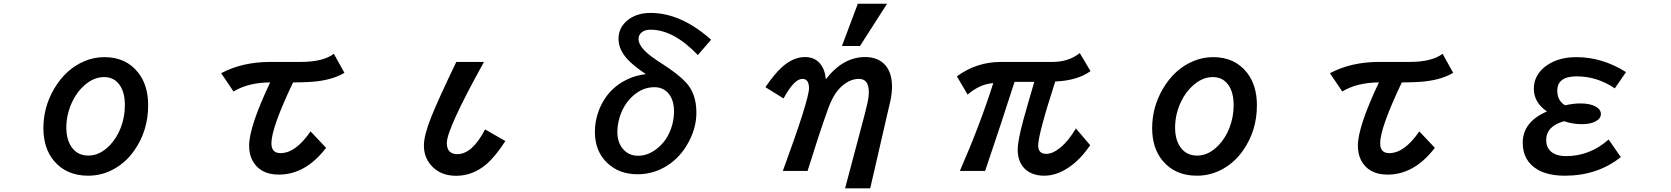

<svg xmlns="http://www.w3.org/2000/svg" viewBox="-20 -900 9040 1039"><path d="M544.9 -590.8Q662.1 -590.8 728 -506.8Q781.7 -438.5 781.7 -330.1Q781.7 -193.4 707.5 -86.9Q664.1 -24.4 602.5 11.2Q535.2 50.8 457 50.8Q338.4 50.8 271 -30.8Q214.8 -99.1 214.8 -207Q214.8 -319.3 272 -418Q335.9 -527.3 439 -569.8Q489.7 -590.8 544.9 -590.8ZM543 -482.9Q489.3 -482.9 440.4 -441.4Q398.4 -406.2 372.1 -351.6Q338.9 -283.2 338.9 -208Q338.9 -155.8 358.4 -118.7Q390.6 -58.1 458 -58.1Q521 -58.1 574.7 -114.3Q611.8 -153.3 633.3 -208.5Q655.8 -267.1 655.8 -330.6Q655.8 -397 629.9 -436.5Q599.6 -482.9 543 -482.9Z M1176.8 -503.9Q1292 -564.9 1442.9 -564.9H1607.9Q1728.5 -564.9 1786.6 -608.9L1843.8 -505.9Q1784.7 -470.7 1695.8 -460Q1645.5 -454.1 1565.9 -454.1Q1448.7 -208 1448.7 -124.5Q1448.7 -71.3 1498 -71.3Q1579.6 -71.3 1660.6 -189L1744.6 -100.1Q1633.8 44.9 1488.8 44.9Q1384.8 44.9 1344.2 -35.2Q1328.1 -67.9 1328.1 -112.3Q1328.1 -213.4 1441.9 -454.1Q1322.8 -453.1 1243.7 -404.8Z M2714.8 -136.7Q2660.6 -52.7 2611.3 -10.7Q2538.1 51.3 2448.2 51.3Q2359.4 51.3 2309.6 -9.3Q2273.9 -52.2 2273.9 -113.3Q2273.9 -167 2313 -265.1Q2348.6 -355.5 2449.2 -564.9H2599.1Q2397.9 -202.1 2397.9 -126.5Q2397.9 -65.9 2455.1 -65.9Q2535.2 -65.9 2605 -199.7Z M3828.1 -685.1 3756.3 -602.1Q3625.5 -739.3 3500.5 -739.3Q3469.2 -739.3 3452.1 -724.6Q3435.5 -710.4 3435.5 -689.5Q3435.5 -658.7 3470.2 -624Q3497.1 -596.7 3564 -554.2Q3649.4 -499.5 3690.9 -455.1Q3748.5 -394 3748.5 -290.5Q3748.5 -198.7 3694.8 -110.8Q3647.5 -34.2 3573.7 6.3Q3506.8 43 3429.7 43Q3328.1 43 3263.2 -21Q3199.2 -84.5 3199.2 -186.5Q3199.2 -246.1 3220.2 -301.3Q3271 -433.6 3403.3 -482.4Q3431.6 -492.7 3475.1 -499Q3411.6 -541.5 3378.4 -576.2Q3327.1 -630.4 3327.1 -689.5Q3327.1 -754.9 3382.3 -795.4Q3430.2 -830.1 3500.5 -830.1Q3665 -830.1 3828.1 -685.1ZM3521 -428.2Q3450.7 -428.2 3393.6 -370.1Q3352.1 -327.1 3333 -265.1Q3320.8 -223.6 3320.8 -186.5Q3320.8 -131.3 3349.1 -96.2Q3380.9 -57.1 3433.1 -57.1Q3480.5 -57.1 3525.4 -88.4Q3594.2 -136.7 3618.2 -226.1Q3627.4 -261.7 3627.4 -296.9Q3627.4 -361.8 3594.7 -397.5Q3566.4 -428.2 3521 -428.2Z M4536.1 -650.9 4622.1 -879.9H4780.3L4633.8 -650.9ZM4350.1 24.9H4216.3Q4357.9 -360.8 4357.9 -423.3Q4357.9 -473.1 4321.8 -473.1Q4277.3 -473.1 4220.2 -367.2L4122.1 -428.2Q4146 -463.9 4168.2 -490.7Q4190.4 -517.6 4210.4 -535.6Q4271.5 -591.3 4336.4 -591.3Q4398.4 -591.3 4428.7 -540.5Q4444.8 -514.2 4449.2 -471.2Q4541.5 -591.3 4661.6 -591.3Q4733.4 -591.3 4772 -545.9Q4807.1 -504.4 4807.1 -431.6Q4807.1 -396 4798.3 -354Q4797.4 -350.6 4777.8 -265.9Q4758.3 -181.2 4720.2 -15.6L4695.3 92.3L4689 119.1H4553.2L4560.5 91.3Q4606 -81.5 4634.8 -188.5Q4663.6 -295.4 4672.9 -336.9Q4681.6 -375 4681.6 -401.4Q4681.6 -473.1 4628.4 -473.1Q4568.8 -473.1 4516.6 -414.6Q4486.8 -380.4 4462.4 -314.9Q4437 -244.1 4408.9 -159.2Q4380.9 -74.2 4350.1 24.9Z M5158.2 -486.8Q5264.2 -564.9 5397 -564.9H5675.3Q5763.2 -564.9 5823.2 -612.8L5881.3 -515.1Q5810.5 -463.9 5690.4 -459Q5598.1 -172.9 5598.1 -112.3Q5598.1 -67.4 5642.1 -67.4Q5676.8 -67.4 5717.8 -101.1Q5762.7 -137.7 5802.2 -205.1L5879.4 -114.3Q5826.7 -36.6 5763.7 5.9Q5696.8 50.8 5630.9 50.8Q5567.9 50.8 5529.8 17.1Q5487.3 -20.5 5487.3 -89.8Q5487.3 -139.6 5518.1 -252Q5545.4 -350.6 5577.1 -457H5470.2Q5398.9 -234.4 5311 24.9H5174.3Q5283.7 -225.1 5355 -450.2Q5283.7 -445.8 5216.3 -388.2Z M6544.9 -590.8Q6662.1 -590.8 6728 -506.8Q6781.7 -438.5 6781.7 -330.1Q6781.7 -193.4 6707.5 -86.9Q6664.1 -24.4 6602.5 11.2Q6535.2 50.8 6457 50.8Q6338.4 50.8 6271 -30.8Q6214.8 -99.1 6214.8 -207Q6214.8 -319.3 6272 -418Q6335.9 -527.3 6439 -569.8Q6489.7 -590.8 6544.9 -590.8ZM6543 -482.9Q6489.3 -482.9 6440.4 -441.4Q6398.4 -406.2 6372.1 -351.6Q6338.9 -283.2 6338.9 -208Q6338.9 -155.8 6358.4 -118.7Q6390.6 -58.1 6458 -58.1Q6521 -58.1 6574.7 -114.3Q6611.8 -153.3 6633.3 -208.5Q6655.8 -267.1 6655.8 -330.6Q6655.8 -397 6629.9 -436.5Q6599.6 -482.9 6543 -482.9Z M7176.8 -503.9Q7292 -564.9 7442.9 -564.9H7607.9Q7728.5 -564.9 7786.6 -608.9L7843.8 -505.9Q7784.7 -470.7 7695.8 -460Q7645.5 -454.1 7565.9 -454.1Q7448.7 -208 7448.7 -124.5Q7448.7 -71.3 7498 -71.3Q7579.6 -71.3 7660.6 -189L7744.6 -100.1Q7633.8 44.9 7488.8 44.9Q7384.8 44.9 7344.2 -35.2Q7328.1 -67.9 7328.1 -112.3Q7328.1 -213.4 7441.9 -454.1Q7322.8 -453.1 7243.7 -404.8Z M8751 -49.8Q8624 50.8 8449.2 50.8Q8356.9 50.8 8300.3 17.6Q8220.2 -29.8 8220.2 -127.9Q8220.2 -240.2 8351.1 -296.9Q8280.3 -345.7 8280.3 -419.4Q8280.3 -498.5 8353 -547.9Q8416.5 -590.8 8510.7 -590.8Q8650.4 -590.8 8779.3 -509.8L8718.3 -421.9Q8622.6 -486.8 8512.2 -486.8Q8407.2 -486.8 8407.2 -409.2Q8407.2 -355.5 8449.2 -330.1Q8494.6 -340.3 8532.2 -340.3Q8584 -340.3 8614.3 -323.7Q8643.1 -308.1 8643.1 -282.7Q8643.1 -257.8 8613.3 -242.7Q8585.9 -228 8538.6 -228Q8491.7 -228 8444.3 -244.1Q8347.2 -217.3 8347.2 -142.1Q8347.2 -95.7 8382.8 -72.3Q8409.7 -55.2 8454.6 -55.2Q8583.5 -55.2 8685.1 -145Z"/></svg>

Font: BIZ UDGothic
Style: Bold
Weight: 700
Monospace: yes
Designer: TypeBank Co., Ltd.
Foundry: Morisawa Inc.
Version: Version 1.05